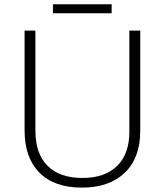

<svg xmlns="http://www.w3.org/2000/svg" viewBox="-20 -855 759 885"><path d="M626.5 -713.9V-252Q626.5 -127 554.9 -58.6Q483.4 9.8 357.4 9.8Q230 9.8 161.6 -59.3Q93.3 -128.4 93.3 -253.9V-713.9H143.1V-253.9Q143.1 -146.5 199.2 -90.6Q255.4 -34.7 359.9 -34.7Q462.9 -34.7 519.5 -89.8Q576.2 -145 576.2 -247.1V-713.9ZM494.6 -835.4V-793.9H224.1V-835.4Z"/></svg>

Font: Open Sans Light
Style: Regular
Weight: 300
Designer: Monotype Design Team
Foundry: Monotype Imaging Inc.
Version: Version 3.000; ttfautohint (v1.8.4)